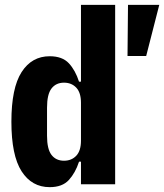

<svg xmlns="http://www.w3.org/2000/svg" viewBox="-20 -760 677 792"><path d="M185 12Q111 12 69 -53.5Q27 -119 27 -258Q27 -397 69 -462.5Q111 -528 185 -528Q237 -528 264 -499Q291 -470 306 -423H314V-740H455V0H314V-93H306Q291 -47 264 -17.5Q237 12 185 12ZM508 -740H637L583 -529H506ZM244 -97Q275 -97 294.5 -117.5Q314 -138 314 -180V-336Q314 -378 294.5 -398.5Q275 -419 244 -419Q211 -419 192.5 -395Q174 -371 174 -316V-200Q174 -145 192.5 -121Q211 -97 244 -97Z"/></svg>

Font: Lilex Nerd Font
Style: Bold
Weight: 700
Designer: Mike Abbink, Paul van der Laan, Pieter van Rosmalen, Mikhael Khrustik
Foundry: Mikhael Khrustik
Version: Version 2.400; ttfautohint (v1.8.4.7-5d5b);Nerd Fonts 3.3.0